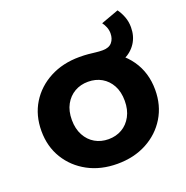

<svg xmlns="http://www.w3.org/2000/svg" viewBox="-126 -812 907 936"><g transform="rotate(-20 327.5 -344.5)"><path d="M327.5 7.6Q241.8 7.6 175.4 -28Q109 -63.6 70.7 -126.1Q32.5 -188.6 32.5 -269.2Q32.5 -350.4 70.7 -412.6Q109 -474.7 176.1 -510.1Q243.2 -545.5 329.3 -545.5Q355.5 -545.5 375.2 -543.6Q394.9 -541.7 412.4 -539.5Q429.9 -537.3 448.1 -537.3Q481 -537.3 496.5 -555.7Q512 -574 512 -602Q512 -619.6 505.8 -634.9Q499.6 -650.2 490.6 -662L582.4 -695.5Q597 -675.3 606.5 -650.2Q616 -625.2 616 -596Q616 -549.8 593.6 -515.2Q571.2 -480.5 530.8 -461.6Q490.3 -442.7 436 -442.7Q413.4 -442.7 391.4 -445.3Q369.3 -447.9 348.3 -451.7L448.6 -522.8Q528.6 -492.2 575.6 -425.5Q622.6 -358.8 622.6 -269.2Q622.6 -188.6 584.6 -126.1Q546.6 -63.6 480 -28Q413.3 7.6 327.5 7.6ZM327.5 -120.1Q366.4 -120.1 397.3 -137.9Q428.1 -155.6 446.5 -189.5Q464.8 -223.3 464.8 -269.2Q464.8 -316 446.8 -349.2Q428.7 -382.3 397.9 -400.1Q367 -417.8 327.5 -417.8Q288.7 -417.8 257.8 -400.1Q226.9 -382.3 208.6 -349.2Q190.3 -316 190.3 -269.2Q190.3 -223.3 208.6 -189.5Q226.9 -155.6 257.8 -137.9Q288.7 -120.1 327.5 -120.1Z"/></g></svg>

Font: Montserrat Alternates Thin
Style: Regular
Weight: 100
Designer: Julieta Ulanovsky
Foundry: Julieta Ulanovsky
Version: Version 9.000